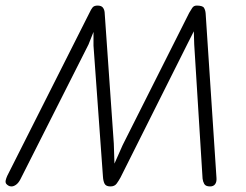

<svg xmlns="http://www.w3.org/2000/svg" viewBox="-40 -670 884 690"><path d="M1 0Q-5 0 -10 -3Q-15 -6 -18 -10Q-21 -15 -19.5 -22Q-18 -29 -14 -38L282 -625Q287 -636 292.5 -643Q298 -650 311 -650V-593L278 -510L33 -25Q26 -12 17.5 -6Q9 0 1 0ZM330 -35 296 -506V-584L310 -650Q324 -650 329.5 -643Q335 -636 336 -626L369 -154L372 -61L357 0Q341 0 336 -9.5Q331 -19 330 -35ZM393 -32Q387 -21 379.5 -10.5Q372 0 357 0L362 -61L401 -149L640 -624Q645 -632 650.5 -641Q656 -650 667 -650L672 -588L633 -511ZM715 0Q699 0 694 -9Q689 -18 688 -28L658 -510L655 -608L666 -650Q688 -650 693 -642Q698 -634 699 -622L738 -30Q739 -16 733 -8Q727 0 715 0Z"/></svg>

Font: Edu QLD Beginners
Style: Regular
Weight: 400
Designer: Tina and Corey Anderson
Foundry: Google for Education
Version: Version 1.001